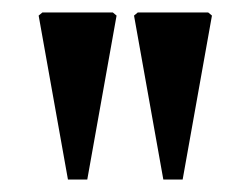

<svg xmlns="http://www.w3.org/2000/svg" viewBox="-20 -727 402 308"><path d="M242 -439 195 -702 201 -707H314L320 -702L273 -439ZM89 -439 42 -702 48 -707H161L167 -702L120 -439Z"/></svg>

Font: Platypi
Style: Regular
Weight: 400
Designer: David Sargent
Foundry: Bolt Cutter Type
Version: Version 1.200; ttfautohint (v1.8.4.7-5d5b)